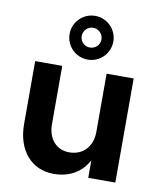

<svg xmlns="http://www.w3.org/2000/svg" viewBox="-86 -829 764 908"><g transform="rotate(10 296.5 -375.0)"><path d="M185 -220V-500H55V-198C55 -72 126 10 233 10C309 10 366 -24 398 -84V0H528V-500H398V-220C398 -150 354 -103 288 -103C226 -103 185 -150 185 -220ZM298 -550C356 -550 403 -597 403 -655C403 -713 356 -760 298 -760C240 -760 193 -713 193 -655C193 -597 240 -550 298 -550ZM298 -608C272 -608 251 -629 251 -655C251 -681 272 -703 298 -703C325 -703 346 -681 346 -655C346 -629 325 -608 298 -608Z"/></g></svg>

Font: Goli SemiBold
Style: Regular
Weight: 600
Designer: jaikishan Patel
Foundry: MagicType
Version: Version 1.000;Glyphs 3.2 (3242)